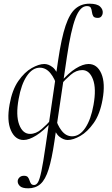

<svg xmlns="http://www.w3.org/2000/svg" viewBox="-20 -746 606 1041"><path d="M133 275Q100 275 87.5 262.5Q75 250 76 235Q77 224 86 215.5Q95 207 110 207Q125 207 131 214.5Q137 222 140 232Q143 242 148 249.5Q153 257 165 257Q177 257 186 242Q195 227 204.5 182Q214 137 227 47L295 -418Q313 -540 335.5 -606.5Q358 -673 389.5 -699.5Q421 -726 465 -726Q506 -726 522.5 -710.5Q539 -695 537 -675Q536 -665 529.5 -657Q523 -649 510 -649Q491 -649 485.5 -658.5Q480 -668 478.5 -681Q477 -694 472.5 -703.5Q468 -713 451 -713Q414 -713 389 -647Q364 -581 343 -439L275 21Q261 116 243.5 172Q226 228 199.5 251.5Q173 275 133 275ZM108 13Q62 13 39 -39.5Q16 -92 32 -180Q46 -259 79.5 -307Q113 -355 152 -377Q191 -399 220 -399Q243 -399 265.5 -381.5Q288 -364 304 -315L289 -276Q278 -319 253.5 -349Q229 -379 196 -379Q156 -379 125.5 -334Q95 -289 81 -209Q65 -121 84 -70.5Q103 -20 143 -20Q175 -20 205 -45.5Q235 -71 257 -97L262 -88Q216 -36 176.5 -11.5Q137 13 108 13ZM347 13Q325 13 302.5 -4.5Q280 -22 264 -71L280 -110Q291 -67 314.5 -37Q338 -7 371 -7Q412 -7 442.5 -52.5Q473 -98 487 -177Q503 -266 484 -316Q465 -366 426 -366Q393 -366 363.5 -340.5Q334 -315 311 -289L306 -298Q352 -351 391 -375Q430 -399 460 -399Q507 -399 529.5 -347Q552 -295 536 -206Q522 -127 488 -79Q454 -31 415.5 -9Q377 13 347 13Z"/></svg>

Font: Cormorant Infant Light
Style: Italic
Weight: 300
Italic angle: -10°
Designer: Christian Thalmann (Catharsis Fonts)
Foundry: Catharsis Fonts
Version: Version 4.001